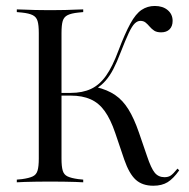

<svg xmlns="http://www.w3.org/2000/svg" viewBox="-20 -602 625 634"><path d="M137.1 -2.4Q115.3 -2.4 96 -2Q76.6 -1.6 61.3 -1.2Q46 -0.8 35.5 0V-8.9L52.4 -10.5Q75.8 -13.7 87.9 -19.4Q100 -25 104 -38.7Q108.1 -52.4 108.1 -78.2V-492.7Q108.1 -519.4 104 -532.7Q100 -546 87.9 -552Q75.8 -558.1 52.4 -560.5L35.5 -562.1V-571Q46 -571 61.3 -570.2Q76.6 -569.4 96 -569Q115.3 -568.5 137.1 -568.5H145.2H154Q175.8 -568.5 195.2 -569Q214.5 -569.4 229.4 -570.2Q244.4 -571 254.8 -571V-562.1L238.7 -560.5Q215.3 -558.1 203.2 -552Q191.1 -546 187.1 -532.7Q183.1 -519.4 183.1 -492.7V-78.2Q183.1 -52.4 187.1 -38.7Q191.1 -25 203.2 -19.4Q215.3 -13.7 238.7 -10.5L254.8 -8.9V0Q244.4 -0.8 229.4 -1.2Q214.5 -1.6 195.2 -2Q175.8 -2.4 154 -2.4H145.2ZM486.3 11.3Q450 11.3 428.2 -8.5Q406.5 -28.2 390.3 -75L360.5 -162.9Q345.2 -208.1 325.8 -235.1Q306.5 -262.1 279 -274.2Q251.6 -286.3 213.7 -286.3H176.6V-295.2H212.9Q252.4 -295.2 280.6 -308.5Q308.9 -321.8 330.2 -352Q351.6 -382.3 371 -434.7Q392.7 -491.9 410.5 -524.2Q428.2 -556.5 447.6 -569.4Q466.9 -582.3 491.1 -582.3Q517.7 -582.3 533.9 -568.5Q550 -554.8 550 -533.1Q550 -515.3 539.9 -505.2Q529.8 -495.2 512.1 -495.2Q497.6 -495.2 489.1 -500.8Q480.6 -506.5 474.2 -514.1Q467.7 -521.8 460.9 -527.4Q454 -533.1 443.5 -533.1Q433.9 -533.1 425 -524.6Q416.1 -516.1 405.2 -493.1Q394.4 -470.2 377.4 -426.6Q366.1 -396.8 354.4 -374.2Q342.7 -351.6 328.6 -335.5Q314.5 -319.4 296 -308.1L297.6 -314.5Q334.7 -305.6 360.1 -288.3Q385.5 -271 404 -241.1Q422.6 -211.3 438.7 -164.5L465.3 -87.1Q479 -46 491.1 -31.5Q503.2 -16.9 523.4 -16.9Q535.5 -16.9 543.5 -22.2Q551.6 -27.4 566.1 -45.2L571.8 -39.5Q552.4 -12.1 533.5 -0.4Q514.5 11.3 486.3 11.3Z"/></svg>

Font: Playfair 144pt SemiCondensed Light
Style: Regular
Weight: 300
Width: 4
Designer: Claus Eggers Sørensen
Foundry: Claus Eggers Sørensen
Version: Version 2.203